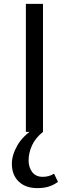

<svg xmlns="http://www.w3.org/2000/svg" viewBox="-20 -678 354 987"><path d="M113 0V-658H201V0ZM172 289Q111 289 76 255Q41 221 41 164Q41 119 69.5 69Q98 19 162 -21L201 0Q162 31 144.5 69.5Q127 108 127 147Q127 182 145.5 206.5Q164 231 200 231Q216 231 230.5 227Q245 223 258 215L278 257Q256 273 231 281Q206 289 172 289Z"/></svg>

Font: Ysabeau Office Medium
Style: Regular
Weight: 500
Designer: Christian Thalmann (Catharsis Fonts)
Version: Version 2.001;gftools[0.9.30]; featfreeze: tnum,lnum,ss02